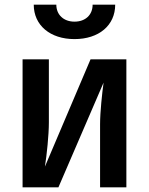

<svg xmlns="http://www.w3.org/2000/svg" viewBox="-20 -805 640 825"><path d="M300 -637C405 -637 475 -696 475 -785H378C378 -741 347 -712 300 -712C254 -712 222 -741 222 -785H125C125 -696 196 -637 300 -637ZM231 0 425 -450C419 -405 410 -325 410 -271V0H523V-550H369L173 -89C181 -139 190 -225 190 -279V-550H77V0Z"/></svg>

Font: Tekne LDO
Style: Bold
Weight: 700
Monospace: yes
Designer: Alessio Laiso, Mario Rullo, Paolo Rosset
Foundry: Alessio Laiso
Version: Version 1.000;hotconv 1.0.109;makeotfexe 2.5.65596